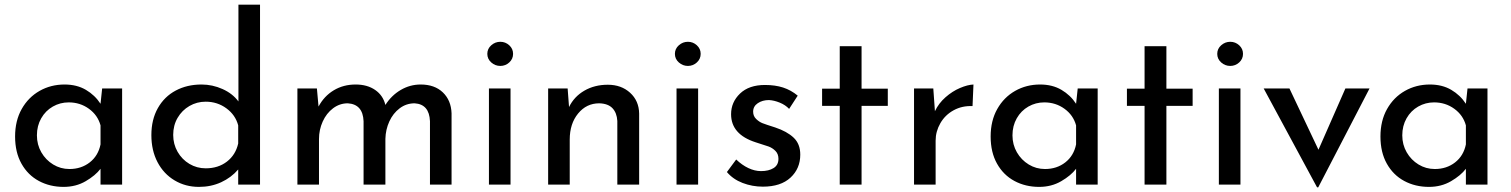

<svg xmlns="http://www.w3.org/2000/svg" viewBox="-20 -795 6508 827"><path d="M506 -414V0H413V-68Q391 -39 349 -14.5Q307 10 254 10Q195 10 147.5 -15.5Q100 -41 72.5 -90Q45 -139 45 -207Q45 -275 73.5 -325.5Q102 -376 150.5 -403.5Q199 -431 258 -431Q311 -431 350 -408Q389 -385 413 -348L420 -414ZM413 -173V-255Q401 -299 363 -326.5Q325 -354 276 -354Q239 -354 207.5 -336Q176 -318 157.5 -285.5Q139 -253 139 -212Q139 -172 158 -139Q177 -106 209 -86.5Q241 -67 279 -67Q330 -67 366.5 -95.5Q403 -124 413 -173Z M1100 -775V0H1006V-65Q976 -30 932.5 -10Q889 10 837 10Q779 10 732 -18Q685 -46 658.5 -96.5Q632 -147 632 -213Q632 -280 660 -329.5Q688 -379 737 -405Q786 -431 848 -431Q895 -431 938.5 -411.5Q982 -392 1007 -358V-775ZM1006 -177V-255Q994 -300 955 -328.5Q916 -357 866 -357Q828 -357 796 -338.5Q764 -320 745 -287.5Q726 -255 726 -214Q726 -174 745 -141Q764 -108 796 -89Q828 -70 866 -70Q920 -70 957.5 -99Q995 -128 1006 -177Z M1925 -307V0H1832V-273Q1829 -346 1766 -350Q1730 -350 1701.5 -328.5Q1673 -307 1657 -272Q1641 -237 1640 -197V0H1546V-273Q1543 -346 1478 -350Q1443 -350 1414.5 -328.5Q1386 -307 1370 -271.5Q1354 -236 1354 -196V0H1261V-414H1345L1352 -336Q1376 -381 1417.5 -406Q1459 -431 1512 -431Q1562 -431 1596 -407.5Q1630 -384 1640 -343Q1666 -384 1706 -407.5Q1746 -431 1792 -431Q1852 -431 1887.5 -397Q1923 -363 1925 -307Z M2179 -414V0H2086V-414ZM2135 -615Q2157 -615 2173.5 -600Q2190 -585 2190 -563Q2190 -541 2173.5 -526Q2157 -511 2135 -511Q2113 -511 2096 -526Q2079 -541 2079 -563Q2079 -585 2096 -600Q2113 -615 2135 -615Z M2733 -306V0H2639V-274Q2637 -309 2618 -329Q2599 -349 2561 -350Q2506 -350 2470 -306Q2434 -262 2434 -194V0H2341V-414H2425L2431 -334Q2453 -379 2497 -404.5Q2541 -430 2598 -430Q2656 -430 2694 -395.5Q2732 -361 2733 -306Z M2987 -414V0H2894V-414ZM2943 -615Q2965 -615 2981.5 -600Q2998 -585 2998 -563Q2998 -541 2981.5 -526Q2965 -511 2943 -511Q2921 -511 2904 -526Q2887 -541 2887 -563Q2887 -585 2904 -600Q2921 -615 2943 -615Z M3111 -54 3151 -108Q3176 -84 3203.5 -71Q3231 -58 3258 -58Q3291 -58 3312 -71Q3333 -84 3333 -111Q3333 -132 3320 -145Q3307 -158 3290.5 -164Q3274 -170 3235 -182Q3129 -216 3129 -303Q3129 -355 3167.5 -392Q3206 -429 3275 -429Q3319 -429 3353 -418Q3387 -407 3416 -383L3379 -326Q3363 -343 3338.5 -353Q3314 -363 3292 -364Q3264 -364 3244 -350.5Q3224 -337 3224 -314Q3224 -295 3237 -282.5Q3250 -270 3264 -264.5Q3278 -259 3319 -246Q3370 -229 3398.5 -202Q3427 -175 3427 -129Q3427 -69 3385 -30Q3343 9 3266 9Q3220 9 3178.5 -7Q3137 -23 3111 -54Z M3691 -596V-413H3804V-339H3691V0H3597V-339H3521V-413H3597V-596Z M4173 -431 4169 -338Q4124 -340 4087.5 -320Q4051 -300 4030.5 -264.5Q4010 -229 4010 -189V0H3917V-414H4000L4007 -316Q4023 -350 4052.5 -376Q4082 -402 4115 -416Q4148 -430 4173 -431Z M4708 -414V0H4615V-68Q4593 -39 4551 -14.5Q4509 10 4456 10Q4397 10 4349.5 -15.5Q4302 -41 4274.5 -90Q4247 -139 4247 -207Q4247 -275 4275.5 -325.5Q4304 -376 4352.5 -403.5Q4401 -431 4460 -431Q4513 -431 4552 -408Q4591 -385 4615 -348L4622 -414ZM4615 -173V-255Q4603 -299 4565 -326.5Q4527 -354 4478 -354Q4441 -354 4409.5 -336Q4378 -318 4359.5 -285.5Q4341 -253 4341 -212Q4341 -172 4360 -139Q4379 -106 4411 -86.5Q4443 -67 4481 -67Q4532 -67 4568.5 -95.5Q4605 -124 4615 -173Z M5004 -596V-413H5117V-339H5004V0H4910V-339H4834V-413H4910V-596Z M5323 -414V0H5230V-414ZM5279 -615Q5301 -615 5317.5 -600Q5334 -585 5334 -563Q5334 -541 5317.5 -526Q5301 -511 5279 -511Q5257 -511 5240 -526Q5223 -541 5223 -563Q5223 -585 5240 -600Q5257 -615 5279 -615Z M5879 -414 5658 12H5653L5423 -414H5534L5659 -150L5775 -414Z M6387 -414V0H6294V-68Q6272 -39 6230 -14.5Q6188 10 6135 10Q6076 10 6028.5 -15.5Q5981 -41 5953.5 -90Q5926 -139 5926 -207Q5926 -275 5954.5 -325.5Q5983 -376 6031.5 -403.5Q6080 -431 6139 -431Q6192 -431 6231 -408Q6270 -385 6294 -348L6301 -414ZM6294 -173V-255Q6282 -299 6244 -326.5Q6206 -354 6157 -354Q6120 -354 6088.5 -336Q6057 -318 6038.5 -285.5Q6020 -253 6020 -212Q6020 -172 6039 -139Q6058 -106 6090 -86.5Q6122 -67 6160 -67Q6211 -67 6247.5 -95.5Q6284 -124 6294 -173Z"/></svg>

Font: Josefin Sans
Style: Regular
Weight: 400
Designer: Santiago Orozco
Foundry: Typemade
Version: Version 2.000